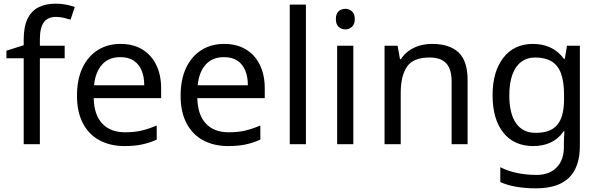

<svg xmlns="http://www.w3.org/2000/svg" viewBox="-20 -785 3261 1045"><path d="M332 -468H197V0H109V-468H15V-509L109 -539V-570Q109 -639 129.5 -682Q150 -725 189 -745Q228 -765 283 -765Q315 -765 341.5 -759.5Q368 -754 387 -747L364 -678Q348 -683 327 -688Q306 -693 284 -693Q240 -693 218.5 -663.5Q197 -634 197 -571V-536H332Z M636 -546Q705 -546 754.5 -516Q804 -486 830.5 -431.5Q857 -377 857 -304V-251H490Q492 -160 536.5 -112.5Q581 -65 661 -65Q712 -65 751.5 -74.5Q791 -84 833 -102V-25Q792 -7 752 1.5Q712 10 657 10Q581 10 522.5 -21Q464 -52 431.5 -113.5Q399 -175 399 -264Q399 -352 428.5 -415Q458 -478 511.5 -512Q565 -546 636 -546ZM635 -474Q572 -474 535.5 -433.5Q499 -393 492 -321H765Q765 -367 751 -401Q737 -435 708.5 -454.5Q680 -474 635 -474Z M1200 -546Q1269 -546 1318.5 -516Q1368 -486 1394.5 -431.5Q1421 -377 1421 -304V-251H1054Q1056 -160 1100.5 -112.5Q1145 -65 1225 -65Q1276 -65 1315.5 -74.5Q1355 -84 1397 -102V-25Q1356 -7 1316 1.5Q1276 10 1221 10Q1145 10 1086.5 -21Q1028 -52 995.5 -113.5Q963 -175 963 -264Q963 -352 992.5 -415Q1022 -478 1075.5 -512Q1129 -546 1200 -546ZM1199 -474Q1136 -474 1099.5 -433.5Q1063 -393 1056 -321H1329Q1329 -367 1315 -401Q1301 -435 1272.5 -454.5Q1244 -474 1199 -474Z M1645 0H1557V-760H1645Z M1903 -536V0H1815V-536ZM1860 -737Q1880 -737 1895.5 -723.5Q1911 -710 1911 -681Q1911 -653 1895.5 -639Q1880 -625 1860 -625Q1838 -625 1823 -639Q1808 -653 1808 -681Q1808 -710 1823 -723.5Q1838 -737 1860 -737Z M2331 -546Q2427 -546 2476 -499.5Q2525 -453 2525 -349V0H2438V-343Q2438 -408 2409 -440Q2380 -472 2318 -472Q2229 -472 2195 -422Q2161 -372 2161 -278V0H2073V-536H2144L2157 -463H2162Q2180 -491 2206.5 -509.5Q2233 -528 2265 -537Q2297 -546 2331 -546Z M2881 -546Q2934 -546 2976.5 -526Q3019 -506 3049 -465H3054L3066 -536H3136V9Q3136 85 3110 136.5Q3084 188 3031 214Q2978 240 2896 240Q2838 240 2789.5 231.5Q2741 223 2703 206V125Q2741 145 2792 156Q2843 167 2901 167Q2970 167 3009.5 126.5Q3049 86 3049 16V-5Q3049 -17 3050 -39.5Q3051 -62 3052 -71H3048Q3020 -30 2978.5 -10Q2937 10 2882 10Q2778 10 2719.5 -63Q2661 -136 2661 -267Q2661 -395 2719.5 -470.5Q2778 -546 2881 -546ZM2893 -472Q2848 -472 2816.5 -448Q2785 -424 2768.5 -378Q2752 -332 2752 -266Q2752 -167 2788.5 -114.5Q2825 -62 2895 -62Q2936 -62 2965 -72.5Q2994 -83 3013 -105.5Q3032 -128 3041 -163Q3050 -198 3050 -246V-267Q3050 -340 3033.5 -385Q3017 -430 2982 -451Q2947 -472 2893 -472Z"/></svg>

Font: Noto Sans Georgian
Style: Regular
Weight: 400
Designer: Monotype Design Team, Akaki Razmadze
Foundry: Google LLC
Version: Version 2.002